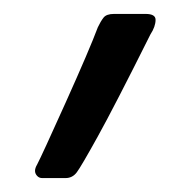

<svg xmlns="http://www.w3.org/2000/svg" viewBox="-20 -573 271 273"><path d="M201.2 -544.9Q201.2 -535.2 193.8 -523.9Q142.6 -421.4 118.9 -378.7Q95.2 -335.9 89.1 -327.9Q83 -319.8 73.2 -319.8H40Q35.6 -319.8 32.7 -323Q29.8 -326.2 29.8 -330.1Q29.8 -334 32.7 -338.9Q39.6 -352.1 73.5 -427.5Q107.4 -502.9 119.1 -534.2Q123 -542.5 127.2 -547.9Q131.3 -553.2 142.1 -553.2H187Q201.2 -553.2 201.2 -544.9Z"/></svg>

Font: Tinos
Style: Bold
Weight: 700
Designer: Steve Matteson
Foundry: Monotype Imaging Inc.
Version: Version 1.23